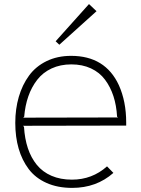

<svg xmlns="http://www.w3.org/2000/svg" viewBox="-20 -915 696 945"><path d="M94.2 -335.9 561 -336.9 556.2 -340.8Q553.2 -396 538.3 -441.7Q523.4 -487.3 496.8 -522.9Q470.2 -558.6 427.7 -578.4Q385.3 -598.1 331.1 -598.1Q276.9 -598.1 233.9 -578.1Q190.9 -558.1 163.1 -522.2Q135.3 -486.3 119.4 -440.7Q103.5 -395 99.1 -340.8ZM601.1 -310.1V-296.9L92.8 -295.9L98.1 -291Q101.6 -232.4 117.2 -185.5Q132.8 -138.7 161.1 -103.8Q189.5 -68.8 233.4 -49.8Q277.3 -30.8 334 -30.8Q433.6 -30.8 506.8 -96.2L538.1 -64Q454.6 9.8 335 9.8Q263.7 9.8 209 -14.6Q154.3 -39.1 121.3 -82.8Q88.4 -126.5 71.8 -183.6Q55.2 -240.7 55.2 -310.1Q55.2 -378.9 72.5 -438.2Q89.8 -497.6 123 -543Q156.2 -588.4 209.5 -614.3Q262.7 -640.1 330.1 -640.1Q498 -640.1 564.9 -496.1Q601.1 -416 601.1 -312ZM418 -895 455.1 -859.9 272 -694.8 253.9 -711.9Z"/></svg>

Font: Sinkin Sans 200 X Light
Style: Regular
Weight: 200
Designer: Keith Bates
Foundry: K-Type
Version: Sinkin Sans (version 1.0)  by Keith Bates   •   © 2014   www